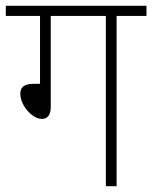

<svg xmlns="http://www.w3.org/2000/svg" viewBox="-20 -642 525 662"><path d="M155 -587H345V0H382V-587H485V-622H0V-587H118V-353H96C62 -353 50 -340 50 -319C50 -279 90 -232 125 -232C142 -232 155 -244 155 -272Z"/></svg>

Font: Noto Sans Devanagari UI SemiCondensed ExtraLight
Style: Regular
Weight: 200
Width: 4
Designer: Jelle Bosma - Monotype Design Team
Foundry: Monotype Imaging Inc.
Version: Version 2.004